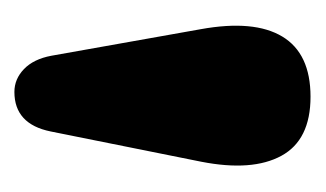

<svg xmlns="http://www.w3.org/2000/svg" viewBox="-110 -720 441 260"><g transform="rotate(90 110.0 -590.5)"><path d="M105 -390Q87.5 -390 74 -403Q60.5 -416 56 -440L20 -642.5Q7 -714.5 30 -752.8Q53 -791 111.5 -791Q170 -791 191.5 -751.5Q213 -712 199.5 -643L158.5 -439Q148.5 -390 105 -390Z"/></g></svg>

Font: Fraunces 72pt S100 Black
Style: Regular
Weight: 900
Version: Version 1.000; ttfautohint (v1.8.3)